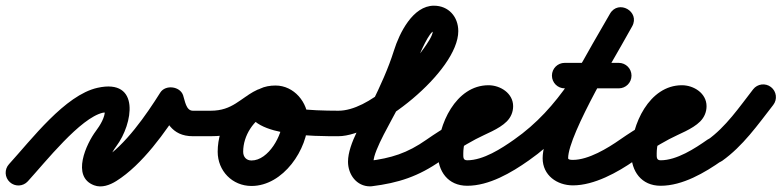

<svg xmlns="http://www.w3.org/2000/svg" viewBox="-56 -607 2760 678"><path d="M-21.3 36.2C-3 53 25.5 51.7 42.2 33.3C104.3 -34.6 227.7 -191.2 307.8 -209.1C312.4 -210.1 324.8 -208.3 319.8 -211.7C317.5 -213.3 314.2 -221 314.4 -218.2C315.9 -193.8 297 -163.6 283 -145C248.7 -99.3 194.9 16.8 276.2 47.3C303.1 57.5 331.9 46.5 354.8 32.2C446.1 -24.9 529.2 -141.6 586.1 -232C595.1 -246.4 572.2 -256.8 548.4 -259.5C524.6 -262.2 499.9 -257.3 505.5 -241.2C526.5 -180.9 548.6 -126 625 -126C646 -126 667 -126 688 -126C712.9 -126 733 -146.1 733 -171C733 -195.9 712.9 -216 688 -216C688 -216 688 -216 688 -216C667 -216 646 -216 625 -216C600.7 -216 597.1 -251.8 590.5 -270.8C584.9 -286.8 569.3 -296.3 552.8 -298.2C536.3 -300.1 519 -294.4 509.9 -280C460.7 -201.7 386 -93.5 307.2 -44.2C285.1 -30.4 313.4 -45.5 323.9 -19.6C325 -16.9 324.2 -25.2 324.7 -28C326.1 -35.1 328.3 -42.1 331 -48.8C337 -63.8 345.3 -78 355 -91C413.3 -168.8 441.8 -331.2 288.2 -296.9C173.6 -271.3 55.6 -114.8 -24.2 -27.3C-41 -9 -39.7 19.5 -21.3 36.2Z M688.1 -126C688.1 -126 688.1 -126 688.1 -126C804 -126.2 810.7 -169.3 892.1 -209C914.5 -219.9 923.7 -246.9 912.8 -269.2C901.9 -291.6 874.9 -300.8 852.6 -289.9C852.6 -289.9 852.6 -289.9 852.6 -289.9C790.3 -259.4 766.2 -216.1 687.9 -216C663.1 -216 643 -195.8 643 -170.9C643 -146.1 663.2 -126 688.1 -126ZM853.4 -290.3C853.4 -290.3 853.4 -290.3 853.4 -290.3C770 -251.6 712.7 -163.2 712.7 -71.2C712.7 -3.7 764.1 49.7 832.2 49.7C943.9 49.7 1031.6 -79.7 1031.6 -182.5C1031.6 -245.6 982.2 -305 917 -305C879.1 -305 839.3 -292.3 825.5 -252.9C825.5 -252.9 825.6 -252.9 825.6 -253C825.6 -253.1 825.6 -253.1 825.6 -253.1C778.5 -121.1 1072 -126.1 1138.9 -126C1163.8 -126 1184 -146.1 1184 -170.9C1184 -195.8 1163.9 -216 1139.1 -216C1139.1 -216 1139.1 -216 1139.1 -216C1087.9 -216.1 1036.3 -217.6 985.5 -224.1C966.5 -226.5 947.3 -229.5 928.8 -234.8C921.4 -237 914.1 -239.5 907.3 -243.4C906.8 -243.7 906.4 -244 906 -244.3C908.1 -237.5 911.4 -237.5 911.4 -228.5C911.1 -226.6 910.7 -224.7 910.4 -222.9C910.4 -222.8 910.4 -222.8 910.4 -222.9C910.4 -222.9 910.4 -223.1 910.5 -223.1C911.6 -226.3 907.3 -217 904.7 -214.8C900.5 -211.4 913 -215 917 -215C931.7 -215 941.6 -195.5 941.6 -182.5C941.6 -130.4 892.3 -40.3 832.2 -40.3C813.7 -40.3 802.7 -53 802.7 -71.2C802.7 -128.3 839.5 -184.6 891.3 -208.6C913.8 -219.1 923.7 -245.8 913.2 -268.4C902.7 -290.9 876 -300.7 853.4 -290.3Z M1094 -171C1094 -146.1 1114.2 -126 1139 -126C1273.4 -126.1 1562.3 -355.2 1562.3 -497.1C1562.3 -547.9 1528 -586.9 1476.2 -586.9C1401.8 -586.9 1354.2 -489.7 1335.1 -428.5C1315 -364.5 1286.8 -303.3 1257.4 -243.2C1229.4 -186.3 1172.9 -100.6 1172.9 -36C1172.9 9.1 1203 51.1 1250.8 51.1C1250.9 51.1 1252.2 51 1253.6 50.9C1255 50.9 1256.3 50.8 1256.4 50.8C1351.3 38.9 1421.5 16.3 1501.9 -40.2C1522.2 -54.5 1527.1 -82.6 1512.8 -102.9C1498.5 -123.2 1470.4 -128.1 1450.1 -113.8C1381.7 -65.7 1325.3 -48.5 1245.2 -38.5C1245.2 -38.5 1246.6 -38.6 1248 -38.7C1249.4 -38.8 1250.9 -38.9 1250.8 -38.9C1248.8 -38.9 1254.9 -38.7 1256.8 -37.9C1263 -35.3 1262.9 -27.8 1262.9 -36C1262.9 -76.3 1330.6 -187.6 1349.2 -226.4C1376.5 -283.2 1402.1 -341.3 1420.9 -401.5C1426.5 -419.4 1461.3 -496.9 1476.2 -496.9C1478.6 -496.9 1475.7 -497.4 1474.5 -498.5C1470.2 -502.2 1472.3 -504.2 1472.3 -497.1C1472.3 -480.5 1451 -451.2 1442.2 -438.5C1384.8 -356.1 1247.2 -216.1 1139 -216C1114.1 -216 1094 -195.8 1094 -171Z M1501.8 -40.1C1501.8 -40.1 1501.8 -40.1 1501.8 -40.1C1541.1 -67.6 1581.9 -93 1624.2 -115.7C1658.7 -134.2 1705.9 -150.3 1733.6 -178.2C1748 -192.8 1756 -211.4 1756 -232C1756 -277.8 1710.8 -306 1669 -306C1553.2 -306 1490 -165.9 1490 -66C1490 -2.3 1525.6 49 1594 49C1671.3 49 1749.9 2.8 1810.9 -40.2C1831.2 -54.5 1836.1 -82.6 1821.8 -102.9C1807.5 -123.2 1779.4 -128.1 1759.1 -113.8C1714.9 -82.7 1650.8 -41 1594 -41C1578.6 -41 1580 -52.2 1580 -66C1580 -112 1610 -216 1669 -216C1677.4 -216 1669.4 -215 1666.8 -225.7C1665.8 -229.5 1666 -232.5 1666 -232C1666 -231.2 1666.3 -236 1668.1 -239.4C1670.2 -243.2 1641.7 -225.6 1636 -222.7C1571.3 -190.4 1509.6 -155.3 1450.2 -113.9C1429.9 -99.7 1424.9 -71.6 1439.1 -51.2C1453.3 -30.9 1481.4 -25.9 1501.8 -40.1Z M1810.8 -40.1C1810.8 -40.1 1810.8 -40.1 1810.8 -40.1C1985 -161.7 2073.8 -332.9 2176.2 -513.8C2190.9 -540 2178.7 -564.1 2159.2 -575.2C2139.6 -586.2 2112.6 -584.3 2097.8 -558.2C2040.9 -457.5 1860.2 -163.2 1860.2 -48.3C1860.2 12 1910.8 47.6 1967.3 47.6C2042.2 47.6 2125.2 1.6 2184.8 -40.1C2205.2 -54.4 2210.1 -82.5 2195.9 -102.8C2181.6 -123.2 2153.5 -128.1 2133.2 -113.9C2090.1 -83.7 2022 -42.4 1967.3 -42.4C1963.4 -42.4 1950.2 -42.3 1950.2 -48.3C1950.2 -133.3 2132.4 -436.4 2176.2 -513.8C2190.9 -540 2178.7 -564.1 2159.2 -575.2C2139.6 -586.2 2112.6 -584.3 2097.8 -558.2C2002.8 -390.2 1921 -226.8 1759.2 -113.9C1738.9 -99.7 1733.9 -71.6 1748.1 -51.2C1762.3 -30.9 1790.4 -25.9 1810.8 -40.1ZM1938 -295C1938 -295 1938 -295 1938 -295C2001.7 -295 2065.3 -295 2129 -295C2153.9 -295 2174 -315.1 2174 -340C2174 -364.9 2153.9 -385 2129 -385C2129 -385 2129 -385 2129 -385C2065.3 -385 2001.7 -385 1938 -385C1913.1 -385 1893 -364.9 1893 -340C1893 -315.1 1913.1 -295 1938 -295Z M2184.8 -40.1C2184.8 -40.1 2184.8 -40.1 2184.8 -40.1C2224.1 -67.6 2264.9 -93 2307.2 -115.7C2341.7 -134.2 2388.9 -150.3 2416.6 -178.2C2431 -192.8 2439 -211.4 2439 -232C2439 -277.8 2393.8 -306 2352 -306C2236.2 -306 2173 -165.9 2173 -66C2173 -2.3 2208.6 49 2277 49C2354.3 49 2432.9 2.8 2493.9 -40.2C2514.2 -54.5 2519.1 -82.6 2504.8 -102.9C2490.5 -123.2 2462.4 -128.1 2442.1 -113.8C2397.9 -82.7 2333.8 -41 2277 -41C2261.6 -41 2263 -52.2 2263 -66C2263 -112 2293 -216 2352 -216C2360.4 -216 2352.4 -215 2349.8 -225.7C2348.8 -229.5 2349 -232.5 2349 -232C2349 -231.2 2349.3 -236 2351.1 -239.4C2353.2 -243.2 2324.7 -225.6 2319 -222.7C2254.3 -190.4 2192.6 -155.3 2133.2 -113.9C2112.9 -99.7 2107.9 -71.6 2122.1 -51.2C2136.3 -30.9 2164.4 -25.9 2184.8 -40.1Z M2494.1 -39C2494.1 -39 2494.1 -39 2494.1 -39C2567.4 -91.1 2619.9 -166.2 2674.5 -236.4C2689.8 -256 2686.2 -284.3 2666.6 -299.5C2647 -314.8 2618.7 -311.2 2603.5 -291.6C2603.5 -291.6 2603.5 -291.6 2603.5 -291.6C2554.6 -228.7 2507.5 -158.9 2441.9 -112.3C2421.7 -97.9 2416.9 -69.9 2431.3 -49.6C2445.7 -29.3 2473.8 -24.6 2494.1 -39Z"/></svg>

Font: FRB American Cursive Guidelines Black
Style: Bold Italic
Weight: 900
Italic angle: -25°
Version: Version 2.0;Modular Font Editor K font №1